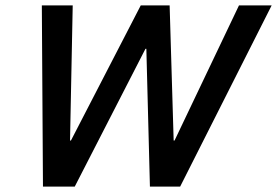

<svg xmlns="http://www.w3.org/2000/svg" viewBox="-20 -695 1032 715"><path d="M140 0 135.8 -675H250.8L240.8 -171.7H244.2L504.2 -675H611.7L626.7 -171.7H630L870 -675H991.7L650.8 0H538.3L525 -513.3H521.7L258.3 0Z"/></svg>

Font: Funnel Sans Medium
Style: Italic
Weight: 500
Italic angle: -14.036°
Version: Version 1.000; Beta; Release 5; Build 24; ttfautohint (v1.8.